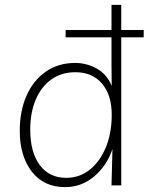

<svg xmlns="http://www.w3.org/2000/svg" viewBox="-20 -760 609 787"><path d="M477 -740V0H437L441 -149Q417 -79 365 -36Q313 7 247 7Q159 7 110 -57Q61 -121 61 -223Q61 -306 89 -368.5Q117 -431 168 -466.5Q219 -502 288 -502Q335 -502 376.5 -479Q418 -456 438 -408L437 -492V-740ZM289 -464Q233 -464 191.5 -435Q150 -406 127 -353Q104 -300 104 -228Q104 -136 143 -83.5Q182 -31 251 -31Q306 -31 348 -64.5Q390 -98 414 -156.5Q438 -215 438 -289Q438 -371 398 -417.5Q358 -464 289 -464ZM249 -607V-637H569V-607Z"/></svg>

Font: Livvic ExtraLight
Style: Regular
Weight: 275
Designer: Jacques Le Bailly, Baron von Fonthausen
Version: Version 1.001; ttfautohint (v1.8.2)